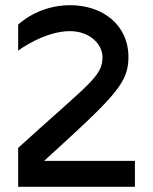

<svg xmlns="http://www.w3.org/2000/svg" viewBox="-20 -720 590 740"><path d="M50 -150V0H500V-100H150C425 -350 475 -400 475 -500C475 -625 375 -700 250 -700C125 -700 50 -625 50 -625V-525C50 -525 150 -600 250 -600C325 -600 375 -550 375 -500C375 -425 325 -400 50 -150Z"/></svg>

Font: LS-VG5000
Style: Regular
Weight: 400
Designer: Justin Bihan, 2021
Foundry: Justin Bihan, 2021
Version: Version 1.000;Glyphs 3.1.2 (3151)